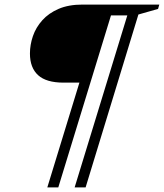

<svg xmlns="http://www.w3.org/2000/svg" viewBox="-20 -695 717 840"><path d="M235 125H187L432 -675H562.5L548 -627.5H465.5ZM354.5 125H306.5L551.5 -675H677L671.5 -656L585.5 -631.5ZM464.5 -675 360 -333.5H258Q182.5 -333.5 146.8 -366Q111 -398.5 111 -461Q111 -499 124 -537Q137 -575 165 -606.2Q193 -637.5 236.5 -656.2Q280 -675 341.5 -675Z"/></svg>

Font: Newsreader 24pt Medium
Style: Italic
Weight: 500
Italic angle: -17°
Designer: Hugues Gentile
Foundry: Production Type
Version: Version 1.003